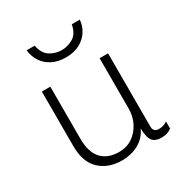

<svg xmlns="http://www.w3.org/2000/svg" viewBox="-174 -864 948 1002"><g transform="rotate(-30 300.0 -363.5)"><path d="M275 10Q192 10 141 -38Q90 -86 90 -182V-511H141V-197Q141 -116 178 -76Q215 -36 283 -36Q329 -36 363.5 -59.5Q398 -83 418 -122Q438 -161 438 -207V-511H489V-69Q489 -53 497.5 -44.5Q506 -36 522 -36Q533 -36 546 -39Q559 -42 573 -52V-9Q560 1 545 5.5Q530 10 513 10Q483 10 467.5 -1.5Q452 -13 446.5 -34.5Q441 -56 440 -86Q425 -52 399 -31Q373 -10 341 0Q309 10 275 10ZM289 -602Q240 -602 205 -621Q170 -640 151 -671Q132 -702 129 -737H177Q188 -685 220 -665.5Q252 -646 289 -646Q326 -646 358.5 -665.5Q391 -685 401 -737H449Q447 -702 427.5 -671Q408 -640 373.5 -621Q339 -602 289 -602Z"/></g></svg>

Font: Chivo Mono Medium Thin
Style: Regular
Weight: 250
Monospace: yes
Version: Version 1.008